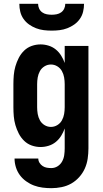

<svg xmlns="http://www.w3.org/2000/svg" viewBox="-20 -760 540 1003"><path d="M248 223Q225 223 202 220Q179 217 157.5 209Q136 201 116.5 187Q97 173 83.5 154.5Q70 136 63 113.5Q56 91 56 68H180Q180 80 186.5 90.5Q193 101 203 107.5Q213 114 224.5 116Q236 118 248 118Q266 118 281 108.5Q296 99 304.5 83.5Q313 68 315.5 50.5Q318 33 318 15V-89Q311 -69 299.5 -50.5Q288 -32 271.5 -18.5Q255 -5 234 1.5Q213 8 192 8Q168 8 145.5 0Q123 -8 106 -24.5Q89 -41 78 -62.5Q67 -84 60.5 -106.5Q54 -129 52 -152.5Q50 -176 50 -200V-320Q50 -344 52 -367.5Q54 -391 60.5 -413.5Q67 -436 78 -457.5Q89 -479 106 -495.5Q123 -512 145.5 -520Q168 -528 192 -528Q213 -528 234 -521.5Q255 -515 271.5 -501.5Q288 -488 299.5 -469.5Q311 -451 318 -431V-520H442V15Q442 42 438 69Q434 96 423 120.5Q412 145 393.5 165.5Q375 186 352 199Q329 212 302 217.5Q275 223 248 223ZM246 -97Q264 -97 279.5 -106.5Q295 -116 303.5 -131.5Q312 -147 315 -164.5Q318 -182 318 -200V-320Q318 -338 315 -355.5Q312 -373 303.5 -388.5Q295 -404 279.5 -413.5Q264 -423 246 -423Q228 -423 212.5 -413.5Q197 -404 188.5 -388.5Q180 -373 177 -355.5Q174 -338 174 -320V-200Q174 -182 177 -164.5Q180 -147 188.5 -131.5Q197 -116 212.5 -106.5Q228 -97 246 -97ZM250 -600Q229 -600 208.5 -602.5Q188 -605 168.5 -612.5Q149 -620 132 -632Q115 -644 103 -661Q91 -678 86 -698.5Q81 -719 81 -740H179Q179 -727 184.5 -715Q190 -703 200.5 -695.5Q211 -688 224 -685.5Q237 -683 250 -683Q263 -683 276 -685.5Q289 -688 299.5 -695.5Q310 -703 315.5 -715Q321 -727 321 -740H419Q419 -719 414 -698.5Q409 -678 397 -661Q385 -644 368 -632Q351 -620 331.5 -612.5Q312 -605 291.5 -602.5Q271 -600 250 -600Z"/></svg>

Font: Iosevka Term Curly Extrabold
Style: Regular
Weight: 800
Designer: Belleve Invis
Foundry: Belleve Invis
Version: Version 32.3.0